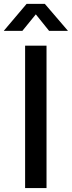

<svg xmlns="http://www.w3.org/2000/svg" viewBox="-59 -961 367 981"><path d="M178.7 -727.5V0H69.3V-727.5ZM55.2 -803.2H-39.1V-804.2L77.1 -941.4H169.9L287.6 -804.2V-803.2H191.9L124 -887.7Z"/></svg>

Font: Inter 28pt Medium
Style: Regular
Weight: 500
Designer: Rasmus Andersson
Foundry: rsms
Version: Version 4.001;git-66647c0bb